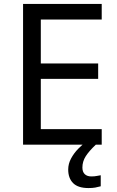

<svg xmlns="http://www.w3.org/2000/svg" viewBox="-20 -734 596 974"><path d="M496 0H97V-714H496V-635H187V-412H478V-334H187V-79H496ZM398 116Q398 138 410 149.5Q422 161 443 161Q460 161 471.5 158.5Q483 156 491 155V211Q477 215 463 217.5Q449 220 429 220Q376 220 351 195Q326 170 326 126Q326 97 340.5 70Q355 43 376.5 21Q398 -1 418 -15L466 0Q432 32 415 58.5Q398 85 398 116Z"/></svg>

Font: Noto Sans Bamum
Style: Regular
Weight: 400
Designer: Monotype Design Team
Foundry: Monotype Imaging Inc.
Version: Version 2.001